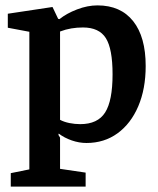

<svg xmlns="http://www.w3.org/2000/svg" viewBox="-20 -528 587 713"><path d="M20 165V115L89 101V-410L9 -425V-477L175 -502L196 -458L201 -457Q227 -478 266 -493Q305 -508 342 -508Q428 -508 474.5 -449.5Q521 -391 521 -283Q521 -198 493.5 -133.5Q466 -69 416.5 -33Q367 3 301 3Q274 3 246.5 -6.5Q219 -16 198 -32L197 -27L203 -17V99L298 113V165ZM278 -67Q343 -67 370.5 -110.5Q398 -154 398 -252Q398 -347 373 -386.5Q348 -426 288 -426Q266 -426 245 -422.5Q224 -419 203 -411V-83Q218 -75 238 -71Q258 -67 278 -67Z"/></svg>

Font: Faustina Light SemiBold
Style: Regular
Weight: 600
Version: Version 1.200